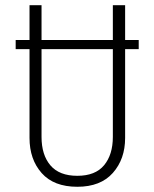

<svg xmlns="http://www.w3.org/2000/svg" viewBox="-20 -704 590 735"><path d="M511 -516H459V-176Q459 -95 412 -42Q365 11 276 11Q186 11 139.5 -41.5Q93 -94 93 -176V-516H40V-551H93V-684H139V-551H412V-684H459V-551H511ZM412 -516H139V-180Q139 -111 173 -71Q207 -31 276 -31Q345 -31 378.5 -71.5Q412 -112 412 -180Z"/></svg>

Font: Fira Sans Extra Condensed ExtraLight
Style: Regular
Weight: 275
Width: 1
Designer: Carrois Corporate & Edenspiekermann AG
Foundry: Carrois Corporate GbR & Edenspiekermann AG
Version: Version 4.203